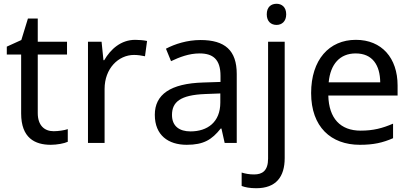

<svg xmlns="http://www.w3.org/2000/svg" viewBox="-20 -757 2177 1017"><path d="M264 -62C215 -62 180 -93 180 -158V-468H335V-536H180V-659H128L93 -545L16 -510V-468H92V-156C92 -26 165 10 249 10C281 10 320 3 339 -6V-73C322 -67 290 -62 264 -62Z M696 -546C621 -546 566 -497 532 -438H528L518 -536H446V0H534V-286C534 -394 607 -466 690 -466C708 -466 731 -463 748 -459L759 -540C741 -544 716 -546 696 -546Z M1042 -545C972 -545 906 -524 859 -499L886 -433C930 -454 981 -474 1037 -474C1107 -474 1148 -444 1148 -355V-323L1057 -320C882 -315 800 -256 800 -149C800 -40 872 10 969 10C1059 10 1102 -17 1149 -76H1153L1170 0H1234V-365C1234 -490 1172 -545 1042 -545ZM1068 -259 1147 -262V-214C1147 -110 1079 -61 989 -61C931 -61 891 -88 891 -148C891 -216 934 -254 1068 -259Z M1393 -681C1393 -643 1416 -625 1445 -625C1472 -625 1496 -643 1496 -681C1496 -720 1472 -737 1445 -737C1416 -737 1393 -720 1393 -681ZM1337 240C1442 240 1488 180 1488 80V-536H1400V83C1400 148 1369 167 1326 167C1300 167 1280 163 1260 157V228C1278 235 1303 240 1337 240Z M1865 -546C1723 -546 1628 -440 1628 -264C1628 -85 1733 10 1886 10C1959 10 2007 -1 2062 -25V-102C2006 -78 1958 -65 1890 -65C1783 -65 1722 -130 1719 -251H2086V-304C2086 -450 2002 -546 1865 -546ZM1864 -474C1953 -474 1993 -412 1994 -321H1721C1730 -417 1780 -474 1864 -474Z"/></svg>

Font: Noto Sans Tifinagh Agraw Imazighen
Style: Regular
Weight: 400
Designer: JamraPatel
Foundry: JamraPatel LLC
Version: Version 2.006